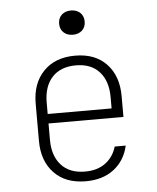

<svg xmlns="http://www.w3.org/2000/svg" viewBox="-54 -811 709 868"><g transform="rotate(-5 300.0 -377.5)"><path d="M301 10Q209 10 157 -44.5Q105 -99 105 -190V-360Q105 -451 157.5 -505.5Q210 -560 301 -560Q392 -560 443.5 -505.5Q495 -451 495 -360V-265H155V-190Q155 -118 193 -76Q231 -34 301 -34Q357 -34 393.5 -61Q430 -88 444 -135H494Q479 -68 428.5 -29Q378 10 301 10ZM155 -308H445V-360Q445 -432 407.5 -474Q370 -516 301 -516Q231 -516 193 -474.5Q155 -433 155 -360ZM300 -655Q274 -655 258 -670Q242 -685 242 -710Q242 -735 258 -750Q274 -765 300 -765Q326 -765 342 -750Q358 -735 358 -710Q358 -685 342 -670Q326 -655 300 -655Z"/></g></svg>

Font: NKDuy Mono Thin
Style: Regular
Weight: 100
Monospace: yes
Designer: NKDuy
Foundry: NKDuy
Version: Version 2.251; ttfautohint (v1.8.4.7-5d5b)